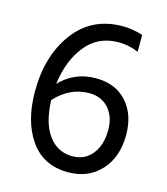

<svg xmlns="http://www.w3.org/2000/svg" viewBox="-104 -754 734 846"><g transform="rotate(15 263.0 -331.0)"><path d="M284 -62Q341 -62 374.5 -104Q408 -146 408 -214Q408 -276 374.5 -313Q341 -350 287 -350Q197 -350 131 -277Q135 -171 176.5 -116.5Q218 -62 284 -62ZM444 -658V-581Q401 -600 353 -600Q259 -600 203 -529.5Q147 -459 134 -352Q200 -421 297 -421Q387 -421 438.5 -364Q490 -307 490 -213Q490 -113 433.5 -51Q377 11 284 11Q172 11 112 -74Q52 -159 52 -296Q52 -459 132 -566Q212 -673 352 -673Q397 -673 444 -658Z"/></g></svg>

Font: Hind
Style: Regular
Weight: 400
Designer: Manushi Parikh, Satya Rajpurohit
Foundry: Indian Type Foundry
Version: Version 2.000;PS 1.0;hotconv 1.0.79;makeotf.lib2.5.61930